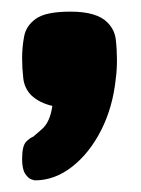

<svg xmlns="http://www.w3.org/2000/svg" viewBox="-20 -711 242 330"><path d="M40 -401Q40 -401 34.5 -402.5Q29 -404 23.5 -412Q18 -420 18 -438Q18 -461 25.5 -468Q33 -475 37 -476Q38 -477 52 -489Q66 -501 70 -529Q48 -534 34 -547Q22 -559 20 -576.5Q18 -594 18 -611Q18 -630 21.5 -648.5Q25 -667 42 -679Q59 -691 101 -691Q147 -691 165 -672Q177 -660 179 -643Q181 -626 181 -608Q181 -590 179 -576Q174 -527 154 -487.5Q134 -448 104 -424.5Q74 -401 40 -401Z"/></svg>

Font: Fredoka SemiBold
Style: Regular
Weight: 600
Designer: Ben Nathan
Foundry: Milena B. Brandão, Ben Nathan
Version: Version 2.001